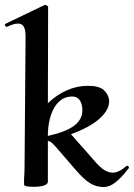

<svg xmlns="http://www.w3.org/2000/svg" viewBox="-36 -745 540 774"><path d="M476 -77Q480 -77 482.5 -73Q485 -69 483 -67Q453 -28 429 -9.5Q405 9 382 9Q353 9 328.5 -5.5Q304 -20 271 -58L188 -154Q177 -166 171 -171Q165 -176 157 -177V-12Q157 -3 142 2.5Q127 8 98 8Q63 8 61 0V-23Q63 -51 63 -74L67 -589Q68 -621 61 -635.5Q54 -650 37 -650Q19 -650 -7 -637H-9Q-13 -637 -15.5 -642Q-18 -647 -14 -649L144 -725H146Q149 -725 153.5 -722.5Q158 -720 158 -717L157 -329Q191 -362 232.5 -380.5Q274 -399 318 -399Q365 -399 383.5 -381Q402 -363 404 -339Q405 -302 365 -266.5Q325 -231 250 -204L340 -102Q367 -70 384.5 -59.5Q402 -49 419 -49Q443 -49 474 -76ZM157 -205V-197Q229 -213 262.5 -238Q296 -263 296 -300Q296 -326 285.5 -341Q275 -356 255 -356Q211 -356 185 -314.5Q159 -273 157 -205Z"/></svg>

Font: Cormorant Upright
Style: Bold
Weight: 700
Designer: Christian Thalmann (Catharsis Fonts)
Foundry: Catharsis Fonts
Version: Version 3.302